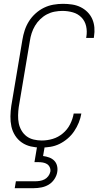

<svg xmlns="http://www.w3.org/2000/svg" viewBox="-20 -763 540 1003"><path d="M194 8Q167 8 141 2Q115 -4 94 -18.5Q73 -33 59 -55Q45 -77 39.5 -102.5Q34 -128 34.5 -155.5Q35 -183 39 -210L97 -555Q101 -580 109 -604.5Q117 -629 131 -651.5Q145 -674 165.5 -692.5Q186 -711 209.5 -722.5Q233 -734 258.5 -738.5Q284 -743 309 -743Q333 -743 356.5 -739.5Q380 -736 400.5 -726Q421 -716 437 -700Q453 -684 462 -663.5Q471 -643 473 -619.5Q475 -596 471 -572L470 -565H430L431 -570Q436 -599 430 -626Q424 -653 405.5 -672Q387 -691 360.5 -698.5Q334 -706 306 -706Q286 -706 265 -702Q244 -698 225 -688Q206 -678 190 -662.5Q174 -647 163 -628.5Q152 -610 145.5 -590Q139 -570 136 -549L78 -204Q75 -183 74.5 -161Q74 -139 78 -119Q82 -99 92.5 -81Q103 -63 119 -51Q135 -39 156 -34Q177 -29 198 -29Q227 -29 255.5 -37.5Q284 -46 308 -66Q332 -86 346 -113.5Q360 -141 365 -170H405Q401 -146 391.5 -122.5Q382 -99 367.5 -77.5Q353 -56 333 -39Q313 -22 290.5 -11Q268 0 243 4Q218 8 194 8ZM57 220 63 184H163Q175 184 188 182Q201 180 212.5 174Q224 168 232 157.5Q240 147 243 134Q245 122 240 111Q235 100 225.5 94Q216 88 204 86Q192 84 180 84H160L179 -29H219L205 52Q221 54 236.5 59.5Q252 65 263 76Q274 87 278 103Q282 119 279 136Q276 155 264 173Q252 191 234.5 201.5Q217 212 196.5 216Q176 220 157 220Z"/></svg>

Font: Iosevka Extralight Oblique
Style: Regular
Weight: 200
Italic angle: -9°
Monospace: yes
Designer: Belleve Invis
Foundry: Belleve Invis
Version: Version 32.5.0; ttfautohint (v1.8.4)